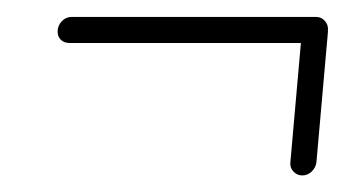

<svg xmlns="http://www.w3.org/2000/svg" viewBox="-20 -343 408 227"><path d="M367.8 -308.5Q367.8 -301.9 362.6 -297Q357.4 -292.2 350.7 -292.2H61.9Q55.9 -292.2 52 -295.9Q48.1 -299.6 48.1 -305.6Q48.1 -312.6 53 -317.8Q57.8 -323 64.8 -323H353.7Q359.6 -323 363.7 -318.7Q367.8 -314.4 367.8 -308.5ZM337.4 -135.6Q331.1 -135.6 326.9 -140.2Q322.6 -144.8 323.3 -151.1L337 -306.3H367.8L354.1 -151.1Q353.3 -144.8 348.5 -140.2Q343.7 -135.6 337.4 -135.6Z"/></svg>

Font: 26F Galaxy Sans Ultra Light
Style: Italic
Weight: 200
Italic angle: -5°
Designer: C₂₉H₂₅N₃O₅
Version: Version 1.200